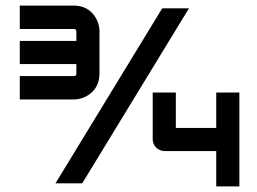

<svg xmlns="http://www.w3.org/2000/svg" viewBox="-20 -688 924 689"><path d="M337 -576C337 -611 312 -668 245 -668H51V-584H245C251 -584 254 -582 254 -575V-541H51V-458H254V-424C254 -417 252 -415 244 -415H51V-331H245C280 -331 337 -356 337 -424ZM562 -658 179 -30H275L658 -658ZM839 -356H756V-229H611V-356H528V-188C528 -165 547 -146 570 -146H756V-19H839Z"/></svg>

Font: Bruno Ace SC
Style: Regular
Weight: 400
Designer: Astigmatic (AOETI)
Foundry: Astigmatic (AOETI)
Version: Version 1.000